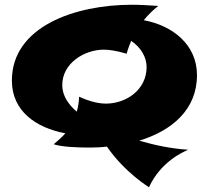

<svg xmlns="http://www.w3.org/2000/svg" viewBox="-20 -592 880 808"><path d="M646 -567C603 -570 568 -572 535 -572C295 -572 30 -480 30 -253C30 -124 132 -54 255 -31C241 -15 224 0 206 15C237 26 303 29 356 29C381 29 405 28 430 25C505 134 607 196 607 196C656 89 750 48 768 40C769 39 770 38 771 38C703 34 631 19 566 0C703 -42 809 -130 809 -276C809 -403 708 -484 585 -507C603 -529 623 -549 646 -567ZM597 -310C597 -214 511 -156 426 -156C398 -156 361 -163 313 -185C312 -163 309 -142 303 -122C267 -153 242 -190 242 -234C242 -326 335 -383 417 -383C438 -383 468 -379 513 -366C518 -385 525 -403 532 -420C574 -392 597 -350 597 -310ZM774 38H772C774 37 774 38 774 38Z"/></svg>

Font: Shojumaru
Style: Regular
Weight: 400
Designer: Astigmatic (AOETI)
Foundry: Astigmatic (AOETI)
Version: Version 1.000